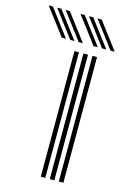

<svg xmlns="http://www.w3.org/2000/svg" viewBox="-240 -830 587 886"><g transform="rotate(15 54.0 -386.5)"><path d="M134.2 0V-600H156V0ZM48 0V-600H69.5V0ZM91 0V-600H112.8V0ZM56.2 -645 -40.5 -773H-20.2L76.5 -645ZM-24.8 -645 -121.2 -773H-101L-4.5 -645ZM15.8 -645 -80.8 -773H-60.5L36 -645ZM208.5 -645 111.8 -773H132L228.5 -645ZM127.5 -645 30.8 -773H51L147.8 -645ZM168 -645 71.2 -773H91.5L188.2 -645Z"/></g></svg>

Font: Big Shoulders Inline Display
Style: Bold
Weight: 700
Designer: Patric King
Foundry: XO Type Co
Version: Version 1.000